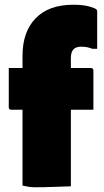

<svg xmlns="http://www.w3.org/2000/svg" viewBox="-20 -790 440 810"><path d="M279 -4Q242 -3 204.5 -1.5Q167 0 129 0Q114 0 100.5 -2Q87 -4 75 -7V-327H28Q17 -327 17 -338V-503H75V-555Q75 -656 130.5 -713Q186 -770 288 -770Q330 -770 355.5 -763Q381 -756 387 -750Q390 -747 390 -742V-584H370Q357 -589 346.5 -591Q336 -593 322 -593Q313 -593 304.5 -590.5Q296 -588 290 -582Q279 -570 279 -545V-503H363Q374 -503 374 -492V-327H279Z"/></svg>

Font: Recursive Sn Lnr St Blk
Style: Regular
Weight: 900
Version: Version 1.079;hotconv 1.0.112;makeotfexe 2.5.65598; ttfautoh